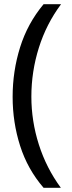

<svg xmlns="http://www.w3.org/2000/svg" viewBox="-20 -734 340 912"><path d="M40 -274Q40 -396 75.5 -509.5Q111 -623 187 -714H270Q200 -620 164.5 -507Q129 -394 129 -275Q129 -159 164.5 -47.5Q200 64 269 158H187Q111 70 75.5 -41.5Q40 -153 40 -274Z"/></svg>

Font: Noto Sans Ogham
Style: Regular
Weight: 400
Designer: Monotype Design Team
Foundry: Monotype Imaging Inc.
Version: Version 2.001; ttfautohint (v1.8.4.7-5d5b)